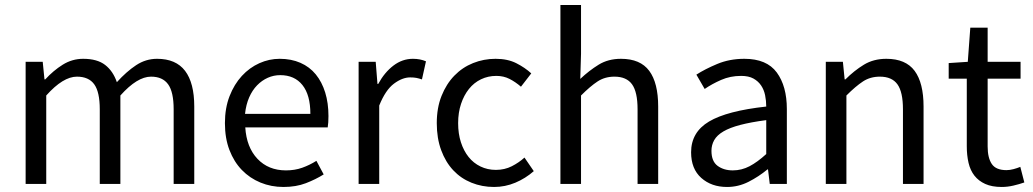

<svg xmlns="http://www.w3.org/2000/svg" viewBox="-20 -732 4109 764"><path d="M82 -486H150L157 -416H160Q192 -451 229.5 -474.5Q267 -498 311 -498Q367 -498 398.5 -473.5Q430 -449 445 -405Q483 -447 521.5 -472.5Q560 -498 605 -498Q680 -498 716.5 -450Q753 -402 753 -308V0H671V-297Q671 -366 649 -396.5Q627 -427 581 -427Q526 -427 459 -352V0H377V-297Q377 -366 355 -396.5Q333 -427 286 -427Q231 -427 164 -352V0H82Z M875 -242Q875 -302 893.5 -349.5Q912 -397 942.5 -430Q973 -463 1012 -480.5Q1051 -498 1093 -498Q1139 -498 1175.5 -482Q1212 -466 1236.5 -436Q1261 -406 1274 -364Q1287 -322 1287 -270Q1287 -243 1284 -225H956Q961 -146 1004.5 -100Q1048 -54 1118 -54Q1153 -54 1182.5 -64.5Q1212 -75 1239 -92L1268 -38Q1236 -18 1197 -3Q1158 12 1108 12Q1059 12 1016.5 -5.5Q974 -23 942.5 -55.5Q911 -88 893 -135Q875 -182 875 -242ZM1215 -279Q1215 -354 1183.5 -393.5Q1152 -433 1095 -433Q1069 -433 1045.5 -422.5Q1022 -412 1003 -392.5Q984 -373 971.5 -344.5Q959 -316 955 -279Z M1407 -486H1475L1482 -398H1485Q1510 -444 1545.5 -471Q1581 -498 1623 -498Q1652 -498 1675 -488L1659 -416Q1647 -420 1637 -422Q1627 -424 1612 -424Q1581 -424 1547.5 -399Q1514 -374 1489 -312V0H1407Z M1718 -242Q1718 -303 1737 -350.5Q1756 -398 1788 -431Q1820 -464 1862.5 -481Q1905 -498 1952 -498Q2000 -498 2034.5 -480.5Q2069 -463 2094 -440L2053 -387Q2031 -406 2007.5 -418Q1984 -430 1955 -430Q1922 -430 1894 -416.5Q1866 -403 1846 -378Q1826 -353 1814.5 -318.5Q1803 -284 1803 -242Q1803 -200 1814 -166Q1825 -132 1844.5 -107.5Q1864 -83 1892 -69.5Q1920 -56 1953 -56Q1988 -56 2016.5 -70.5Q2045 -85 2067 -105L2104 -51Q2071 -22 2030.5 -5Q1990 12 1946 12Q1898 12 1856 -5Q1814 -22 1783.5 -54.5Q1753 -87 1735.5 -134.5Q1718 -182 1718 -242Z M2210 -712H2292V-518L2289 -418Q2324 -451 2362 -474.5Q2400 -498 2451 -498Q2528 -498 2563.5 -450Q2599 -402 2599 -308V0H2517V-297Q2517 -366 2495 -396.5Q2473 -427 2425 -427Q2387 -427 2358 -408Q2329 -389 2292 -352V0H2210Z M2730 -126Q2730 -206 2801.5 -248.5Q2873 -291 3029 -308Q3029 -331 3024.5 -353Q3020 -375 3008.5 -392Q2997 -409 2978 -419.5Q2959 -430 2929 -430Q2886 -430 2849.5 -414Q2813 -398 2784 -378L2751 -435Q2785 -457 2834 -477.5Q2883 -498 2942 -498Q3031 -498 3071 -443.5Q3111 -389 3111 -298V0H3043L3036 -58H3034Q2999 -29 2958.5 -8.5Q2918 12 2873 12Q2811 12 2770.5 -24Q2730 -60 2730 -126ZM2811 -132Q2811 -90 2835.5 -72Q2860 -54 2896 -54Q2931 -54 2962.5 -70.5Q2994 -87 3029 -119V-254Q2968 -246 2926 -235Q2884 -224 2858.5 -209Q2833 -194 2822 -174.5Q2811 -155 2811 -132Z M3266 -486H3334L3341 -416H3344Q3379 -451 3417.5 -474.5Q3456 -498 3507 -498Q3584 -498 3619.5 -450Q3655 -402 3655 -308V0H3573V-297Q3573 -366 3551 -396.5Q3529 -427 3481 -427Q3443 -427 3414 -408Q3385 -389 3348 -352V0H3266Z M3827 -419H3755V-481L3831 -486L3841 -622H3910V-486H4041V-419H3910V-149Q3910 -104 3926.5 -79.5Q3943 -55 3985 -55Q3998 -55 4013 -59Q4028 -63 4040 -68L4056 -6Q4036 1 4012.5 6.5Q3989 12 3966 12Q3927 12 3900.5 0Q3874 -12 3857.5 -33Q3841 -54 3834 -84Q3827 -114 3827 -150Z"/></svg>

Font: Myanmar Sanpya
Style: Regular
Weight: 400
Designer: Danh Hong
Foundry: Google Inc.
Version: Version 2.00 November 22, 2015